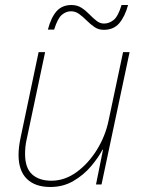

<svg xmlns="http://www.w3.org/2000/svg" viewBox="-20 -736 566 766"><path d="M181 10Q120 10 87 -22.5Q54 -55 54 -118Q54 -148 62 -186L134 -528H160L87 -183Q83 -166 81.5 -151Q80 -136 80 -122Q80 -66 108 -40.5Q136 -15 185 -15Q238 -15 285 -49Q332 -83 366 -137.5Q400 -192 413 -254L471 -528H497L385 0H363L391 -139H389Q373 -108 343.5 -73Q314 -38 273 -14Q232 10 181 10ZM171 -618Q184 -667 206 -691.5Q228 -716 265 -716Q288 -716 305 -705Q322 -694 336.5 -679Q351 -664 365 -653Q379 -642 395 -642Q415 -642 433 -656Q451 -670 465 -716H491Q478 -669 455.5 -643Q433 -617 394 -617Q373 -617 357 -628Q341 -639 326 -654Q311 -669 296 -680Q281 -691 263 -691Q244 -691 227 -677Q210 -663 196 -618Z"/></svg>

Font: Noto Sans Disp Thin
Style: Italic
Weight: 100
Italic angle: -12°
Designer: Monotype Design Team
Foundry: Monotype Imaging Inc.
Version: Version 2.000;GOOG;noto-source:20170915:90ef993387c0